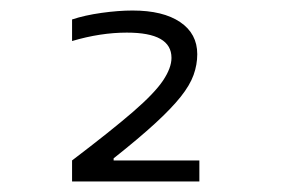

<svg xmlns="http://www.w3.org/2000/svg" viewBox="-20 -755 540 365"><path d="M117 -450Q192 -507 233 -542.5Q274 -578 290 -602Q306 -626 306 -645Q306 -669 285 -681Q264 -693 221 -693Q196 -693 170 -689Q144 -685 117 -677V-718Q141 -726 173 -730.5Q205 -735 232 -735Q290 -735 322.5 -713Q355 -691 355 -652Q355 -632 348 -612.5Q341 -593 323.5 -571Q306 -549 275 -520.5Q244 -492 196 -454V-450H359V-410H117Z"/></svg>

Font: M PLUS 1 Code Light
Style: Regular
Weight: 300
Designer: Coji Morishita
Foundry: UNDERFOREST DESIGN
Version: Version 1.002